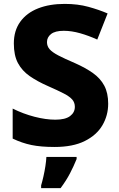

<svg xmlns="http://www.w3.org/2000/svg" viewBox="-20 -744 611 985"><path d="M535 -212Q535 -152 505.5 -101.5Q476 -51 415 -20.5Q354 10 260 10Q190 10 141.5 0Q93 -10 45 -33V-187Q99 -160 157 -145Q215 -130 264 -130Q315 -130 339.5 -148.5Q364 -167 364 -196Q364 -218 350.5 -233.5Q337 -249 307 -264.5Q277 -280 227 -302Q172 -326 132.5 -353.5Q93 -381 72 -420.5Q51 -460 51 -521Q51 -587 84 -632.5Q117 -678 175.5 -701Q234 -724 312 -724Q379 -724 433.5 -709Q488 -694 532 -675L479 -541Q435 -561 391 -573.5Q347 -586 307 -586Q263 -586 242 -569.5Q221 -553 221 -528Q221 -507 234.5 -491.5Q248 -476 279.5 -459.5Q311 -443 365 -420Q419 -396 457 -369Q495 -342 515 -304.5Q535 -267 535 -212ZM373 72Q358 109 339 145.5Q320 182 291 221H191V207Q197 187 203 160.5Q209 134 213 107.5Q217 81 218 61H373Z"/></svg>

Font: Noto Sans Thai Looped ExtraBold
Style: Regular
Weight: 800
Designer: Sasikarn Vongin, Ben Mitchell
Foundry: The Fontpad Ltd
Version: Version 1.001; ttfautohint (v1.8.4.7-5d5b)